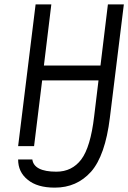

<svg xmlns="http://www.w3.org/2000/svg" viewBox="-20 -669 587 879"><path d="M547 -649H474L440 -369H181L215 -649H143L63 0H136L173 -301H431L411 -136C400 -42 380 24 352 61C324 98 286 117 238 117C170 117 133 98 128 61H63C63 99 77 130 107 154C136 178 177 190 231 190C298 190 353 166 397 117C440 68 469 -15 483 -130Z"/></svg>

Font: Gamestation Condensed
Style: Italic
Weight: 400
Width: 3
Designer: Jonas Hecksher
Foundry: Jonas Hecksher, Playtypeª, e-types AS
Version: Version 1.003